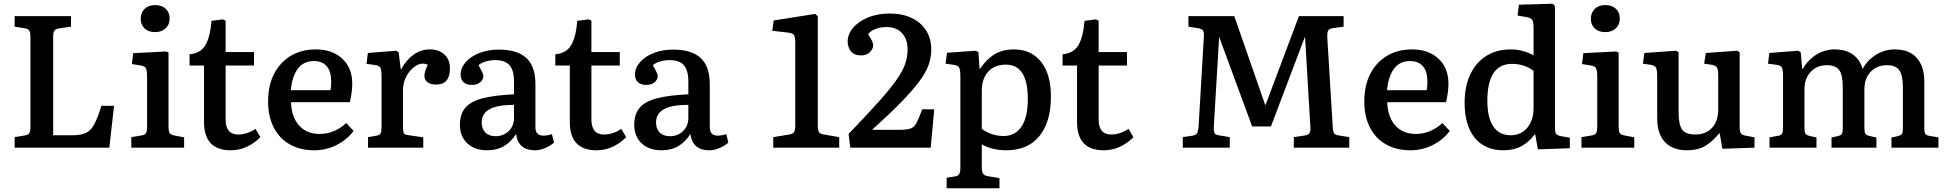

<svg xmlns="http://www.w3.org/2000/svg" viewBox="-20 -786 10367 1022"><path d="M58 0V-56L111 -65Q130 -68 136 -77.5Q142 -87 142 -116V-589Q142 -614 135.5 -623.5Q129 -633 109 -636L58 -644V-700H358V-644L295 -635Q276 -632 269.5 -623Q263 -614 263 -589V-66H367Q411 -66 437.5 -78.5Q464 -91 482 -125Q500 -159 520 -223H587L562 0Z M805 -615Q771 -615 750 -634.5Q729 -654 729 -686Q729 -719 750 -739Q771 -759 805 -759Q841 -759 862 -739.5Q883 -720 883 -687Q883 -655 861.5 -635Q840 -615 805 -615ZM679 0V-56L733 -65Q752 -68 757.5 -78Q763 -88 763 -115V-375Q763 -411 756.5 -423Q750 -435 727 -438L682 -445L689 -503L864 -512L877 -506V-112Q877 -92 881.5 -80.5Q886 -69 908 -65L960 -55V0Z M1208 14Q1066 14 1066 -137V-437H989V-497Q1046 -502 1072 -543.5Q1098 -585 1106 -675L1166 -683L1181 -676V-509H1332V-437H1181V-150Q1181 -70 1248 -70Q1295 -70 1340 -100L1366 -56Q1334 -23 1293.5 -4.5Q1253 14 1208 14Z M1653 14Q1577 14 1521.5 -18Q1466 -50 1436.5 -108.5Q1407 -167 1407 -246Q1407 -331 1439 -393Q1471 -455 1528 -489Q1585 -523 1661 -523Q1749 -523 1802 -473.5Q1855 -424 1855 -341Q1855 -296 1842 -242H1529Q1532 -162 1572.5 -117.5Q1613 -73 1681 -73Q1722 -73 1758 -88.5Q1794 -104 1823 -131L1862 -89Q1827 -42 1771.5 -14Q1716 14 1653 14ZM1528 -306H1739Q1743 -326 1743 -352Q1743 -405 1719.5 -433Q1696 -461 1650 -461Q1596 -461 1565.5 -420.5Q1535 -380 1528 -306Z M1939 0V-56L1985 -64Q2001 -67 2006 -76.5Q2011 -86 2011 -112V-378Q2011 -413 2005 -425Q1999 -437 1977 -440L1931 -446L1938 -504L2089 -516L2102 -508L2113 -418H2116Q2143 -468 2182 -495.5Q2221 -523 2268 -523Q2317 -523 2346 -495.5Q2375 -468 2375 -422Q2375 -336 2302 -336Q2271 -336 2255 -349Q2239 -362 2239 -383Q2239 -403 2257 -441Q2228 -455 2197.5 -438Q2167 -421 2146 -385Q2125 -349 2125 -304V-110Q2125 -86 2129.5 -77.5Q2134 -69 2151 -67L2233 -55V0Z M2573 14Q2507 14 2467.5 -23Q2428 -60 2428 -121Q2428 -178 2456.5 -212Q2485 -246 2548 -262.5Q2611 -279 2716 -284V-352Q2716 -411 2692.5 -438.5Q2669 -466 2616 -466Q2590 -466 2565 -458.5Q2540 -451 2527 -439Q2553 -395 2553 -381Q2553 -362 2536 -348Q2519 -334 2493 -334Q2463 -334 2447.5 -348.5Q2432 -363 2432 -389Q2432 -425 2459 -455.5Q2486 -486 2532 -504Q2578 -522 2634 -522Q2734 -522 2782 -477Q2830 -432 2830 -339V-108Q2830 -64 2873 -64Q2893 -64 2918 -72L2929 -27Q2910 -10 2882 2Q2854 14 2828 14Q2738 14 2727 -73Q2701 -31 2663 -8.5Q2625 14 2573 14ZM2618 -61Q2660 -61 2688 -88.5Q2716 -116 2716 -158V-228Q2629 -228 2586.5 -205Q2544 -182 2544 -134Q2544 -100 2563.5 -80.5Q2583 -61 2618 -61Z M3155 14Q3013 14 3013 -137V-437H2936V-497Q2993 -502 3019 -543.5Q3045 -585 3053 -675L3113 -683L3128 -676V-509H3279V-437H3128V-150Q3128 -70 3195 -70Q3242 -70 3287 -100L3313 -56Q3281 -23 3240.5 -4.5Q3200 14 3155 14Z M3501 14Q3435 14 3395.5 -23Q3356 -60 3356 -121Q3356 -178 3384.5 -212Q3413 -246 3476 -262.5Q3539 -279 3644 -284V-352Q3644 -411 3620.5 -438.5Q3597 -466 3544 -466Q3518 -466 3493 -458.5Q3468 -451 3455 -439Q3481 -395 3481 -381Q3481 -362 3464 -348Q3447 -334 3421 -334Q3391 -334 3375.5 -348.5Q3360 -363 3360 -389Q3360 -425 3387 -455.5Q3414 -486 3460 -504Q3506 -522 3562 -522Q3662 -522 3710 -477Q3758 -432 3758 -339V-108Q3758 -64 3801 -64Q3821 -64 3846 -72L3857 -27Q3838 -10 3810 2Q3782 14 3756 14Q3666 14 3655 -73Q3629 -31 3591 -8.5Q3553 14 3501 14ZM3546 -61Q3588 -61 3616 -88.5Q3644 -116 3644 -158V-228Q3557 -228 3514.5 -205Q3472 -182 3472 -134Q3472 -100 3491.5 -80.5Q3511 -61 3546 -61Z M4096 0V-56L4181 -70Q4201 -73 4207 -84Q4213 -95 4213 -118V-558Q4213 -585 4207.5 -597.5Q4202 -610 4171 -613L4091 -622L4098 -677L4319 -712L4333 -699V-115Q4333 -92 4339.5 -82.5Q4346 -73 4366 -70L4447 -56V0Z M4506 0 4497 -73Q4593 -173 4654.5 -241.5Q4716 -310 4750 -358Q4784 -406 4797.5 -444Q4811 -482 4811 -522Q4811 -577 4781.5 -609.5Q4752 -642 4699 -642Q4664 -642 4638 -631Q4612 -620 4601 -604Q4628 -563 4628 -546Q4628 -526 4610.5 -508.5Q4593 -491 4564 -491Q4526 -491 4509 -513.5Q4492 -536 4492 -565Q4492 -603 4520 -637Q4548 -671 4599 -692.5Q4650 -714 4718 -714Q4783 -714 4832.5 -690.5Q4882 -667 4909.5 -624Q4937 -581 4937 -521Q4937 -481 4923 -441Q4909 -401 4874 -353.5Q4839 -306 4777.5 -243Q4716 -180 4622 -95H4765Q4805 -95 4825.5 -101.5Q4846 -108 4858.5 -131.5Q4871 -155 4889 -204H4953L4934 0Z M5019 216V160L5064 153Q5079 151 5085.5 140.5Q5092 130 5092 106V-377Q5092 -414 5085.5 -426Q5079 -438 5056 -441L5013 -447L5021 -505L5173 -516L5188 -509L5194 -420H5197Q5231 -471 5274 -497Q5317 -523 5377 -523Q5469 -523 5521.5 -457Q5574 -391 5574 -272Q5574 -137 5512.5 -61.5Q5451 14 5336 14Q5299 14 5264.5 5.5Q5230 -3 5206 -18V104Q5206 128 5213 138.5Q5220 149 5239 152L5300 162V216ZM5322 -62Q5384 -62 5417.5 -112.5Q5451 -163 5451 -259Q5451 -442 5335 -442Q5274 -442 5240 -404.5Q5206 -367 5206 -303V-101Q5225 -84 5257.5 -73Q5290 -62 5322 -62Z M5855 14Q5713 14 5713 -137V-437H5636V-497Q5693 -502 5719 -543.5Q5745 -585 5753 -675L5813 -683L5828 -676V-509H5979V-437H5828V-150Q5828 -70 5895 -70Q5942 -70 5987 -100L6013 -56Q5981 -23 5940.5 -4.5Q5900 14 5855 14Z M6276 0V-56L6329 -64Q6349 -68 6353.5 -79.5Q6358 -91 6360 -113L6388 -590Q6390 -614 6383.5 -623.5Q6377 -633 6357 -636L6306 -644V-700H6550L6715 -226L6719 -234L6894 -700H7132V-644L7074 -636Q7057 -634 7050.5 -624.5Q7044 -615 7045 -587L7074 -112Q7075 -86 7081.5 -76.5Q7088 -67 7107 -65L7162 -56V0H6867V-56L6926 -65Q6944 -68 6950.5 -77.5Q6957 -87 6955 -113L6927 -583L6926 -590L6745 -113H6645L6469 -591V-584L6441 -112Q6440 -92 6443.5 -80Q6447 -68 6472 -65L6526 -56V0Z M7488 14Q7412 14 7356.5 -18Q7301 -50 7271.5 -108.5Q7242 -167 7242 -246Q7242 -331 7274 -393Q7306 -455 7363 -489Q7420 -523 7496 -523Q7584 -523 7637 -473.5Q7690 -424 7690 -341Q7690 -296 7677 -242H7364Q7367 -162 7407.5 -117.5Q7448 -73 7516 -73Q7557 -73 7593 -88.5Q7629 -104 7658 -131L7697 -89Q7662 -42 7606.5 -14Q7551 14 7488 14ZM7363 -306H7574Q7578 -326 7578 -352Q7578 -405 7554.5 -433Q7531 -461 7485 -461Q7431 -461 7400.5 -420.5Q7370 -380 7363 -306Z M7984 14Q7884 14 7830 -52.5Q7776 -119 7776 -239Q7776 -326 7806 -389.5Q7836 -453 7891 -488Q7946 -523 8022 -523Q8056 -523 8088 -514Q8120 -505 8143 -491V-637Q8143 -670 8135.5 -681Q8128 -692 8101 -696L8058 -703L8065 -761L8245 -766L8257 -754V-106Q8257 -82 8263 -73.5Q8269 -65 8290 -61L8336 -53V3L8166 9L8152 -70H8149Q8119 -30 8078.5 -8Q8038 14 7984 14ZM8021 -66Q8076 -66 8109.5 -106Q8143 -146 8143 -211V-409Q8094 -446 8028 -446Q7897 -446 7897 -249Q7897 -159 7929 -112.5Q7961 -66 8021 -66Z M8524 -615Q8490 -615 8469 -634.5Q8448 -654 8448 -686Q8448 -719 8469 -739Q8490 -759 8524 -759Q8560 -759 8581 -739.5Q8602 -720 8602 -687Q8602 -655 8580.5 -635Q8559 -615 8524 -615ZM8398 0V-56L8452 -65Q8471 -68 8476.5 -78Q8482 -88 8482 -115V-375Q8482 -411 8475.5 -423Q8469 -435 8446 -438L8401 -445L8408 -503L8583 -512L8596 -506V-112Q8596 -92 8600.5 -80.5Q8605 -69 8627 -65L8679 -55V0Z M8962 14Q8883 14 8842 -30Q8801 -74 8801 -157V-379Q8801 -413 8795 -425Q8789 -437 8767 -441L8725 -447L8733 -504L8902 -516L8915 -508V-190Q8915 -122 8934 -96Q8953 -70 9003 -70Q9060 -70 9093 -105.5Q9126 -141 9126 -203V-379Q9126 -414 9120 -425.5Q9114 -437 9092 -441L9051 -447L9060 -504L9227 -516L9240 -508V-112Q9240 -86 9246.5 -76.5Q9253 -67 9272 -64L9319 -55V0L9148 6L9134 -76H9131Q9095 -32 9056 -9Q9017 14 8962 14Z M9399 0V-55L9445 -63Q9461 -66 9466 -75.5Q9471 -85 9471 -111V-380Q9471 -414 9465 -426Q9459 -438 9437 -441L9391 -447L9398 -504L9552 -516L9565 -508L9573 -419H9576Q9602 -466 9647.5 -494.5Q9693 -523 9745 -523Q9805 -523 9842.5 -496Q9880 -469 9895 -419Q9919 -465 9965 -494Q10011 -523 10065 -523Q10143 -523 10183 -477.5Q10223 -432 10223 -352V-103Q10223 -82 10228.5 -73.5Q10234 -65 10254 -62L10298 -55V0H10048V-54L10080 -61Q10098 -65 10103.5 -73Q10109 -81 10109 -103V-320Q10109 -386 10089.5 -412.5Q10070 -439 10024 -439Q9971 -439 9937.5 -404Q9904 -369 9904 -309V-107Q9904 -84 9908.5 -75.5Q9913 -67 9928 -63L9968 -54V0H9729V-54L9760 -61Q9779 -65 9784 -73Q9789 -81 9789 -103V-320Q9789 -387 9770 -413Q9751 -439 9704 -439Q9652 -439 9618.5 -404Q9585 -369 9585 -309V-107Q9585 -84 9589.5 -75.5Q9594 -67 9610 -63L9649 -54V0Z"/></svg>

Font: Literata 12pt Medium
Style: Regular
Weight: 500
Designer: Latin by Veronika Burian and Jose Scaglione. Greek by Irene Vlachou. Cyrillic by Vera Evstafieva.
Foundry: TypeTogether
Version: Version 3.002